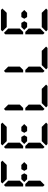

<svg xmlns="http://www.w3.org/2000/svg" viewBox="1520 -2560 1040 4120"><g transform="rotate(-90 2040.0 -500.0)"><path d="M561 -562 622 -500 561 -438H501H470L434 -499L470 -562H501H515ZM154 -526 151 -523H99V-905L130 -936L223 -844V-698V-608V-595ZM223 -302V-156L130 -64L99 -95V-477H151L161 -467L223 -405V-392ZM163 -969 194 -1000H346H470H622L653 -969L561 -876H554H501H470H346H315H262H255ZM345 -562 381 -499 346 -438H315H255L194 -500L255 -562H301H315Z M1377 -562 1438 -500 1377 -438H1317H1286L1250 -499L1286 -562H1317H1331ZM970 -526 967 -523H915V-905L946 -936L1039 -844V-698V-608V-595ZM1039 -302V-156L946 -64L915 -95V-477H967L977 -467L1039 -405V-392ZM979 -969 1010 -1000H1162H1286H1438L1469 -969L1377 -876H1370H1317H1286H1162H1131H1078H1071ZM1469 -31 1438 0H1286H1162H1010L979 -31L1071 -124H1377ZM1161 -562 1197 -499 1162 -438H1131H1071L1010 -500L1071 -562H1117H1131Z M1786 -526 1783 -523H1731V-905L1762 -936L1855 -844V-698V-608V-595ZM1855 -302V-156L1762 -64L1731 -95V-477H1783L1793 -467L1855 -405V-392ZM2285 -31 2254 0H2102H1978H1826L1795 -31L1887 -124H2193Z M2602 -526 2599 -523H2547V-905L2578 -936L2671 -844V-698V-608V-595ZM2671 -302V-156L2578 -64L2547 -95V-477H2599L2609 -467L2671 -405V-392ZM3101 -31 3070 0H2918H2794H2642L2611 -31L2703 -124H3009Z M3825 -562 3886 -500 3825 -438H3765H3734L3698 -499L3734 -562H3765H3779ZM3418 -526 3415 -523H3363V-905L3394 -936L3487 -844V-698V-608V-595ZM3487 -302V-156L3394 -64L3363 -95V-477H3415L3425 -467L3487 -405V-392ZM3427 -969 3458 -1000H3610H3734H3886L3917 -969L3825 -876H3818H3765H3734H3610H3579H3526H3519ZM3917 -31 3886 0H3734H3610H3458L3427 -31L3519 -124H3825ZM3609 -562 3645 -499 3610 -438H3579H3519L3458 -500L3519 -562H3565H3579Z"/></g></svg>

Font: DSEG14 Classic Mini
Style: Bold
Weight: 700
Designer: Keshikan(Twitter:@keshinomi_88pro)
Version: Version 0.46